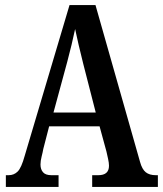

<svg xmlns="http://www.w3.org/2000/svg" viewBox="-20 -734 640 754"><path d="M3 0V-46H14Q35 -46 49.5 -60.5Q64 -75 77 -122L253 -714H355L530 -98Q538 -69 552.5 -57.5Q567 -46 592 -46H600V0H342V-46H366Q408 -46 408 -83Q408 -94 404.5 -110Q401 -126 398 -139L371 -238H173L150 -149Q148 -137 143.5 -119.5Q139 -102 139 -88Q139 -69 149 -57.5Q159 -46 182 -46H210V0ZM190 -292H356L307 -483Q297 -523 289 -557Q281 -591 275 -620Q269 -591 261 -558Q253 -525 244 -491Z"/></svg>

Font: Noto Serif Ethiopic ExtraCondensed SemiBold
Style: Regular
Weight: 600
Width: 2
Designer: Monotype Design Team
Foundry: Monotype Imaging Inc.
Version: Version 2.102; ttfautohint (v1.8.4.7-5d5b)